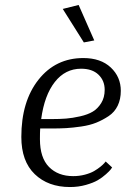

<svg xmlns="http://www.w3.org/2000/svg" viewBox="-20 -744 507 774"><path d="M297 -724 360 -581 318 -573 233 -708ZM432 -69Q430 -66 426 -60.5Q422 -55 407 -41.5Q392 -28 374 -17.5Q356 -7 326 1.5Q296 10 262 10Q174 10 120 -42Q66 -94 66 -192Q66 -335 135 -422.5Q204 -510 316 -510Q386 -510 426.5 -472Q467 -434 467 -378Q467 -344 454.5 -318Q442 -292 418 -276Q394 -260 368 -249.5Q342 -239 307.5 -234Q273 -229 246.5 -227.5Q220 -226 187 -226H142Q141 -212 141 -183Q141 -108 177.5 -71Q214 -34 275 -34Q300 -34 322.5 -40Q345 -46 359.5 -54.5Q374 -63 385 -72Q396 -81 401 -87L406 -93ZM307 -467Q243 -467 201 -413.5Q159 -360 146 -264H189Q221 -264 246.5 -266Q272 -268 303 -275Q334 -282 354 -294Q374 -306 388 -328.5Q402 -351 402 -382Q402 -419 377 -443Q352 -467 307 -467Z"/></svg>

Font: Arsenal
Style: Italic
Weight: 400
Italic angle: -9.10001°
Designer: Andrij Shevchenko
Foundry: Stairsfor
Version: Version 2.001;PS 002.001;hotconv 1.0.88;makeotf.lib2.5.64775